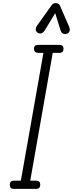

<svg xmlns="http://www.w3.org/2000/svg" viewBox="-20 -1218 470 1238"><path d="M72.5 0Q54.5 0 48.8 -7.2Q43 -14.5 43 -26Q43 -38.5 48.8 -45.8Q54.5 -53 72.5 -53H114.5L260 -877H230Q211.5 -877 205.2 -884.8Q199 -892.5 199 -903.5Q199 -915 205 -921.8Q211 -928.5 230 -928.5H360Q378.5 -928.5 384 -921.8Q389.5 -915 389.5 -903.5Q389.5 -892.5 383.8 -884.8Q378 -877 360 -877H320L175 -53H208.5Q227.5 -53 233.5 -45.8Q239.5 -38.5 239.5 -26Q239.5 -14.5 233.5 -7.2Q227.5 0 208.5 0ZM411.5 -1000.5Q397.5 -995.5 386.2 -1001.5Q375 -1007.5 371 -1021L336 -1133L268.5 -1022.5Q256.5 -1003 242.8 -1002.2Q229 -1001.5 220.5 -1008.5Q210 -1018 210.5 -1029.8Q211 -1041.5 218.5 -1052L311.5 -1182.5Q320 -1195 328.2 -1196.5Q336.5 -1198 344 -1198Q348.5 -1198 356 -1193.5Q363.5 -1189 367 -1180.5L423.5 -1051Q433.5 -1029 428.2 -1016.5Q423 -1004 411.5 -1000.5Z"/></svg>

Font: Edu VIC WA NT Hand
Style: Regular
Weight: 400
Designer: Tina and Corey Anderson, Eben Sorkin, Mirko Velimirovic
Foundry: Google for Education
Version: Version 1.000